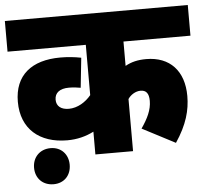

<svg xmlns="http://www.w3.org/2000/svg" viewBox="-52 -678 915 848"><g transform="rotate(-5 405.5 -253.5)"><path d="M811 -486V-622H0V-486H347V-263C323 -234 287 -211 248 -211C214 -211 193 -227 193 -256C193 -287 216 -304 256 -304C274 -304 293 -302 308 -299L322 -431C292 -437 261 -440 230 -440C102 -440 26 -379 26 -261C26 -141 106 -73 229 -73C273 -73 312 -83 347 -101V0H514V-231C525 -248 547 -263 570 -263C594 -263 607 -249 607 -215C607 -175 589 -138 560 -96L706 -20C757 -96 774 -159 774 -222C774 -333 712 -400 607 -400C569 -400 541 -393 514 -378V-486ZM72 35C72 82 104 115 152 115C199 115 230 82 230 35C230 -11 199 -45 152 -45C104 -45 72 -11 72 35Z"/></g></svg>

Font: Noto Sans Devanagari SemiCondensed Black
Style: Regular
Weight: 900
Width: 4
Designer: Jelle Bosma - Monotype Design Team
Foundry: Monotype Imaging Inc.
Version: Version 2.004